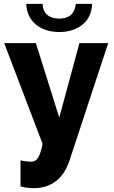

<svg xmlns="http://www.w3.org/2000/svg" viewBox="-20 -750 592 1001"><path d="M87 222C110 228 135 231 156 231C247 231 312 181 343 85L544 -525H394L289 -137L167 -525H2L202 0C186 80 169 93 140 93C128 93 109 91 87 86ZM375 -730C371 -681 342 -653 289 -653C233 -653 203 -683 202 -730H117C119 -641 188 -583 289 -583C390 -583 459 -641 460 -730Z"/></svg>

Font: Raleway
Style: ExtraBold
Weight: 800
Designer: Matt McInerney, Pablo Impallari, Rodrigo Fuenzalida
Foundry: Matt McInerney, Pablo Impallari, Rodrigo Fuenzalida
Version: Version 3.000